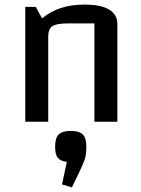

<svg xmlns="http://www.w3.org/2000/svg" viewBox="-20 -530 616 836"><path d="M90 0V-500H136L163 -450Q201 -481 246 -495.5Q291 -510 349 -510Q419 -510 455 -488.5Q491 -467 491 -425V0H391V-428H275Q226 -428 208 -416Q190 -404 190 -370V0ZM293 286 250 273 271 175Q245 172 232.5 158Q220 144 220 109Q220 70 236 55Q252 40 288 40Q324 40 340 55Q356 70 356 109Q356 145 347.5 168Q339 191 324 222Z"/></svg>

Font: Changa
Style: Regular
Weight: 400
Designer: Eduardo Rodriguez Tunni
Foundry: Eduardo Rodriguez Tunni
Version: Version 3.003